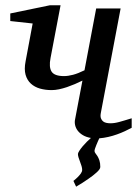

<svg xmlns="http://www.w3.org/2000/svg" viewBox="-20 -514 522 729"><path d="M480 -28.8Q468.3 -22.5 454.1 -15.9Q439.9 -9.3 424.1 -3.7Q408.2 2 391.1 5.9Q374 9.8 356.9 11.2Q354.5 16.1 351.6 22.9Q348.6 29.8 345.7 36.9Q342.8 43.9 340.8 50Q338.9 56.2 338.9 59.1Q338.9 63.5 342.3 67.9Q345.7 72.3 349.9 78.6Q354 85 357.4 95Q360.8 105 360.8 120.1Q360.8 124.5 356.9 129.9Q353 135.3 346.4 141.1Q339.8 147 331.8 153.3Q323.7 159.7 314.9 165.5Q294.9 179.7 269 194.8L258.8 172.9Q268.1 165.5 275.4 158.2Q281.7 151.9 286.9 144.8Q292 137.7 292 130.9Q292 124.5 289.6 116.5Q287.1 108.4 283.9 100.1Q280.8 91.8 278.3 84.2Q275.9 76.7 275.9 70.8Q275.9 66.9 281 58.8Q286.1 50.8 293.7 41.7Q301.3 32.7 309.8 24.2Q318.4 15.6 325.2 9.8Q307.6 6.8 294.9 -0.7Q282.2 -8.3 274.9 -18.1Q267.6 -27.8 265.1 -39.3Q262.7 -50.8 265.1 -61L293 -208Q279.3 -201.2 264.4 -194.8Q249.5 -188.5 234.4 -183.3Q219.2 -178.2 204.3 -175Q189.5 -171.9 175.8 -171.9Q152.3 -171.9 131.8 -177.7Q111.3 -183.6 97.2 -196.5Q83 -209.5 77.1 -230.2Q71.3 -251 77.1 -280.8L104 -424.8L19 -434.1V-462.9L169.9 -494.1H210L171.9 -293.9Q165 -258.8 176 -241.9Q187 -225.1 223.1 -225.1Q238.3 -225.1 257.1 -230Q275.9 -234.9 300.8 -247.1L345.2 -481.9H438L362.8 -85Q360.4 -72.3 363.3 -64.7Q366.2 -57.1 371.6 -53Q377 -48.8 384.3 -47.4Q391.6 -45.9 398.9 -45.9Q406.7 -45.9 415 -47.1Q423.3 -48.3 433.1 -51Q442.9 -53.7 454.3 -57.1Q465.8 -60.5 480 -64.9Z"/></svg>

Font: Charis SIL
Style: Italic
Weight: 400
Italic angle: -11°
Foundry: SIL International
Version: Version 4.112